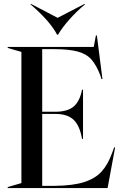

<svg xmlns="http://www.w3.org/2000/svg" viewBox="-20 -949 609 969"><path d="M19 -5 88 -25V-687L19 -707V-712H453L464 -770H469L497 -550H492L487 -567Q467 -619 442.5 -647.5Q418 -676 373.5 -688.5Q329 -701 252 -701H193V-385H263Q323 -386 353 -412.5Q383 -439 394 -496H399V-248H394Q383 -313 353 -343Q323 -373 263 -374H193V-11H255Q348 -12 404.5 -30Q461 -48 493 -83.5Q525 -119 547 -180L556 -205H561L523 0H19ZM268 -774Q233 -842 133 -928L137 -929L271 -859L406 -929L410 -928Q366 -891 330 -850.5Q294 -810 273 -774Z"/></svg>

Font: Nyght Serif
Style: Regular
Weight: 400
Designer: Maksym Kobuzan
Version: Version 0.410